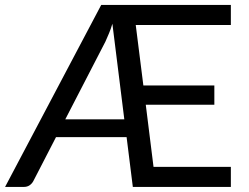

<svg xmlns="http://www.w3.org/2000/svg" viewBox="-32 -736 981 756"><path d="M366.5 -716.5H877V-637.5H502.5L532.5 -399.5H812V-323.5H542L572.5 -79H877V0H491L466.5 -196H188.5L99 -22.5Q93.5 -12.5 84.2 -6.2Q75 0 62 0H-12ZM225 -266H457.5L410.5 -642.5Q404.5 -622 397.2 -604.8Q390 -587.5 383 -572Z"/></svg>

Font: LatoCHI
Style: Regular
Weight: 400
Designer: Lukasz Dziedzic
Foundry: tyPoland Lukasz Dziedzic
Version: Version 1.104